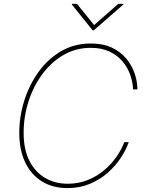

<svg xmlns="http://www.w3.org/2000/svg" viewBox="-20 -962 763 992"><path d="M328.6 9.8Q251.5 9.8 195.6 -25.4Q139.6 -60.5 109.6 -124.5Q79.6 -188.5 79.6 -274.9Q79.6 -359.4 105.2 -441.4Q130.9 -523.4 179 -590.3Q227.1 -657.2 295.4 -697.3Q363.8 -737.3 449.2 -737.3Q513.7 -737.3 559.3 -715.3Q605 -693.4 633.8 -657.7Q662.6 -622.1 676.3 -580.6Q689.9 -539.1 689.9 -500H667.5Q666 -537.6 652.8 -575.4Q639.6 -613.3 613 -644.8Q586.4 -676.3 545.7 -695.6Q504.9 -714.8 448.7 -714.8Q372.1 -714.8 308.6 -678.2Q245.1 -641.6 198.7 -578.9Q152.3 -516.1 127.2 -437.5Q102.1 -358.9 102.1 -275.4Q102.1 -189.5 132.1 -130.9Q162.1 -72.3 213.6 -42.5Q265.1 -12.7 329.6 -12.7Q386.2 -12.7 433.8 -32Q481.4 -51.3 518.8 -83Q556.2 -114.7 582.3 -152.6Q608.4 -190.4 622.1 -227.5H645Q631.8 -189 604.7 -147.5Q577.6 -106 537.6 -70.3Q497.6 -34.7 445.1 -12.5Q392.6 9.8 328.6 9.8ZM377.9 -941.9 466.3 -832.5 590.8 -941.9H618.2L617.7 -939L464.4 -805.2H458.5L351.1 -939L351.6 -941.9Z"/></svg>

Font: Inter Thin
Style: Italic
Weight: 250
Italic angle: -9.3988°
Designer: Rasmus Andersson
Foundry: rsms
Version: Version 4.001;git-66647c0bb